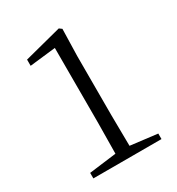

<svg xmlns="http://www.w3.org/2000/svg" viewBox="-176 -852 891 964"><g transform="rotate(-30 269.5 -369.5)"><path d="M83 0V-32L241 -52V-54Q243 -171 243 -229V-664L93 -647V-683L309 -739L324 -728L320 -572V-229Q320 -171 322 -54V-51L478 -32V0Z"/></g></svg>

Font: GenRyuMin TW R
Style: Regular
Weight: 400
Version: Version 1.501;PS 1;hotconv 16.6.51;makeotf.lib2.5.65220